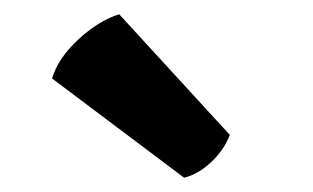

<svg xmlns="http://www.w3.org/2000/svg" viewBox="-20 -790 438 269"><path d="M147 -770 302 -601Q294 -580 276 -563Q258 -546 238 -541L53 -680Q61 -708 89.5 -734.5Q118 -761 147 -770Z"/></svg>

Font: Signika
Style: Bold
Weight: 700
Designer: Anna Giedrys
Foundry: Anna Giedrys
Version: Version 1.001